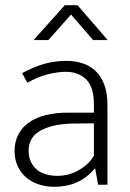

<svg xmlns="http://www.w3.org/2000/svg" viewBox="-20 -710 500 738"><path d="M65 -429Q112 -454 151.5 -465Q191 -476 236 -476Q268 -476 296.5 -467Q325 -458 346.5 -438Q368 -418 380.5 -385.5Q393 -353 393 -306V0H357L346 -62H344Q315 -27 276 -9.5Q237 8 189 8Q156 8 128 -1.5Q100 -11 79.5 -29Q59 -47 47.5 -72.5Q36 -98 36 -129Q36 -166 51 -194Q66 -222 93 -240.5Q120 -259 157.5 -268Q195 -277 241 -277H341V-308Q341 -376 311 -405Q281 -434 233 -434Q204 -434 166 -425Q128 -416 85 -392ZM341 -236 258 -235Q213 -234 181 -225.5Q149 -217 128.5 -203.5Q108 -190 99 -171.5Q90 -153 90 -132Q90 -106 99 -87.5Q108 -69 123 -57Q138 -45 158.5 -39.5Q179 -34 202 -34Q220 -34 239 -38.5Q258 -43 276.5 -52.5Q295 -62 312 -76.5Q329 -91 341 -112ZM394 -556H338L253 -654L166 -556H109L229 -690H278Z"/></svg>

Font: Mukta ExtraLight
Style: Regular
Weight: 275
Designer: Girish Dalvi and Yashodeep Gholap
Foundry: Ek Type
Version: Version 2.538;PS 1.002;hotconv 16.6.51;makeotf.lib2.5.65220;